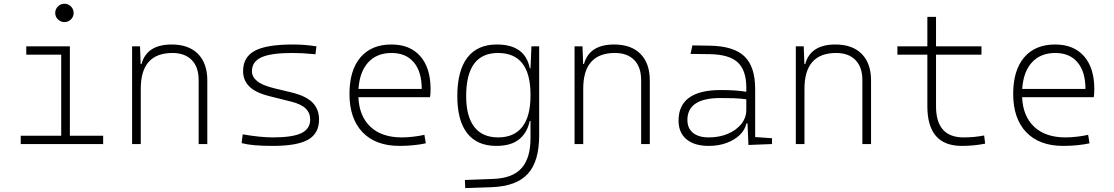

<svg xmlns="http://www.w3.org/2000/svg" viewBox="-20 -763 5899 1017"><path d="M89.8 0V-43.9H304.2V-473.6H119.1V-517.6H350.1V-43.9H526.4V0ZM321.3 -646Q301.3 -646 286.9 -660.2Q272.5 -674.3 272.5 -694.3Q272.5 -714.4 286.9 -728.8Q301.3 -743.2 321.3 -743.2Q341.3 -743.2 355.7 -728.8Q370.1 -714.4 370.1 -694.3Q370.1 -674.3 355.7 -660.2Q341.3 -646 321.3 -646Z M1032.2 0V-338.9Q1032.2 -407.7 995.6 -445.1Q959 -482.4 893.6 -482.4Q725.6 -482.4 725.6 -293V0H679.7V-517.6H721.7L725.1 -423.8H729.5Q757.8 -527.3 889.2 -527.3Q979.5 -527.3 1028.8 -477.5Q1078.1 -427.7 1078.1 -336.9V0Z M1424.8 9.8Q1368.7 9.8 1329.6 6.3Q1290.5 2.9 1259.8 -4.9L1265.6 -51.3Q1360.8 -35.2 1424.8 -35.2Q1528.8 -35.2 1575.9 -57.6Q1623 -80.1 1623 -129.9Q1623 -164.6 1599.4 -188Q1575.7 -211.4 1522.9 -224.6L1408.2 -253.4Q1333 -272 1300.3 -305.2Q1267.6 -338.4 1267.6 -386.2Q1267.6 -460.9 1329.8 -494.1Q1392.1 -527.3 1531.2 -527.3Q1563.5 -527.3 1591.6 -525.1Q1619.6 -522.9 1656.2 -517.6L1650.9 -475.6Q1610.8 -479.5 1581.8 -481Q1552.7 -482.4 1528.3 -482.4Q1415.5 -482.4 1365 -459.5Q1314.5 -436.5 1314.5 -385.7Q1314.5 -356.4 1341.6 -333.7Q1368.7 -311 1430.7 -295.9L1522 -273.9Q1601.1 -254.9 1635.5 -219.7Q1669.9 -184.6 1669.9 -129.9Q1669.9 -56.2 1612.1 -23.2Q1554.2 9.8 1424.8 9.8Z M2096.2 9.8Q1969.7 9.8 1900.4 -62.5Q1831.1 -134.8 1831.1 -265.6Q1831.1 -390.6 1889.2 -459Q1947.3 -527.3 2053.2 -527.3Q2151.9 -527.3 2206.3 -465.3Q2260.7 -403.3 2260.7 -291Q2260.7 -263.7 2257.8 -248H1878.4Q1882.8 -147 1942.6 -91.1Q2002.4 -35.2 2107.9 -35.2Q2135.3 -35.2 2167.5 -38.8Q2199.7 -42.5 2228 -48.8L2235.4 -3.9Q2207.5 2.4 2170.7 6.1Q2133.8 9.8 2096.2 9.8ZM1878.9 -292H2213.9Q2213.9 -382.8 2172.1 -432.6Q2130.4 -482.4 2054.2 -482.4Q1976.1 -482.4 1930.4 -432.6Q1884.8 -382.8 1878.9 -292Z M2444.3 233.4 2442.4 190.4 2593.8 184.6Q2695.8 180.7 2742.9 127.4Q2790 74.2 2790 -30.3V-122.1H2785.6Q2773.4 -61 2730.5 -25.6Q2687.5 9.8 2608.9 9.8Q2507.3 9.8 2454.8 -57.1Q2402.3 -124 2402.3 -253.9Q2402.3 -388.7 2455.6 -458Q2508.8 -527.3 2611.8 -527.3Q2761.7 -527.3 2786.1 -401.4H2790L2794.9 -517.6H2835.9V-45.9Q2835.9 92.3 2775.6 158Q2715.3 223.6 2584 228.5ZM2790 -261.2Q2790 -482.4 2617.7 -482.4Q2449.2 -482.4 2449.2 -253.9Q2449.2 -146.5 2492.2 -90.8Q2535.2 -35.2 2618.7 -35.2Q2703.1 -35.2 2746.6 -91.1Q2790 -147 2790 -255.9Z M3376 0V-338.9Q3376 -407.7 3339.4 -445.1Q3302.7 -482.4 3237.3 -482.4Q3069.3 -482.4 3069.3 -293V0H3023.4V-517.6H3065.4L3068.8 -423.8H3073.2Q3101.6 -527.3 3232.9 -527.3Q3323.2 -527.3 3372.6 -477.5Q3421.9 -427.7 3421.9 -336.9V0Z M3944.3 4.9 3939.5 -109.4H3933.6Q3926.3 -75.2 3898.7 -48.3Q3871.1 -21.5 3828.6 -5.9Q3786.1 9.8 3734.4 9.8Q3657.7 9.8 3616 -25.4Q3574.2 -60.5 3574.2 -124Q3574.2 -286.1 3797.9 -286.1Q3835.9 -286.1 3870.8 -283.9Q3905.8 -281.7 3933.1 -276.9V-297.9Q3933.1 -391.1 3887.5 -432.9Q3841.8 -474.6 3740.2 -476.1L3637.7 -477.5L3647.5 -522.5L3740.2 -521Q3866.2 -519 3923.1 -464.6Q3980 -410.2 3980 -291.5V-37.1L4069.3 -30.8V0ZM3933.1 -236.8Q3902.3 -241.7 3865.5 -242.7Q3828.6 -243.7 3795.4 -243.7Q3621.1 -243.7 3621.1 -127.4Q3621.1 -83 3650.9 -59.1Q3680.7 -35.2 3734.4 -35.2Q3791 -35.2 3835.9 -54.4Q3880.9 -73.7 3907 -106.7Q3933.1 -139.6 3933.1 -181.2Z M4547.9 0V-338.9Q4547.9 -407.7 4511.2 -445.1Q4474.6 -482.4 4409.2 -482.4Q4241.2 -482.4 4241.2 -293V0H4195.3V-517.6H4237.3L4240.7 -423.8H4245.1Q4273.4 -527.3 4404.8 -527.3Q4495.1 -527.3 4544.4 -477.5Q4593.8 -427.7 4593.8 -336.9V0Z M5074.2 9.8Q4892.1 9.8 4892.1 -200.2V-473.6H4733.4V-517.6H4892.1V-673.8H4938V-517.6H5178.7V-473.6H4938V-200.2Q4938 -35.2 5084 -35.2Q5114.3 -35.2 5140.6 -37.8Q5167 -40.5 5192.9 -45.4L5198.2 -2Q5167 3.9 5137.2 6.8Q5107.4 9.8 5074.2 9.8Z M5611.8 9.8Q5485.4 9.8 5416 -62.5Q5346.7 -134.8 5346.7 -265.6Q5346.7 -390.6 5404.8 -459Q5462.9 -527.3 5568.8 -527.3Q5667.5 -527.3 5721.9 -465.3Q5776.4 -403.3 5776.4 -291Q5776.4 -263.7 5773.4 -248H5394Q5398.4 -147 5458.3 -91.1Q5518.1 -35.2 5623.5 -35.2Q5650.9 -35.2 5683.1 -38.8Q5715.3 -42.5 5743.7 -48.8L5751 -3.9Q5723.1 2.4 5686.3 6.1Q5649.4 9.8 5611.8 9.8ZM5394.5 -292H5729.5Q5729.5 -382.8 5687.7 -432.6Q5646 -482.4 5569.8 -482.4Q5491.7 -482.4 5446 -432.6Q5400.4 -382.8 5394.5 -292Z"/></svg>

Font: Cascadia Mono NF ExtraLight
Style: Regular
Weight: 200
Monospace: yes
Designer: Aaron Bell
Foundry: Saja Typeworks
Version: Version 2404.023; ttfautohint (v1.8.4)